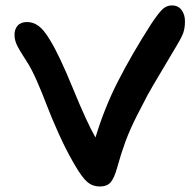

<svg xmlns="http://www.w3.org/2000/svg" viewBox="-20 -718 715 704"><path d="M346.2 -34.2Q319.8 -34.2 300.5 -50.3Q281.2 -66.4 252.9 -115.2Q222.7 -167 195.3 -227.8Q168 -288.6 151.4 -332.5Q134.8 -376.5 115 -421.6Q95.2 -466.8 77.1 -494.1Q52.7 -531.2 43 -550.8Q33.2 -570.3 33.2 -590.8Q33.2 -610.8 44.7 -624Q56.2 -637.2 79.1 -637.2Q102.1 -637.2 121.6 -622.8Q141.1 -608.4 162.1 -573.2Q195.8 -520 247.3 -394Q298.8 -268.1 330.1 -213.9Q362.8 -322.3 412.6 -419.9Q462.4 -517.6 534.2 -629.9Q563.5 -673.8 577.9 -686Q592.3 -698.2 610.8 -698.2Q632.8 -698.2 645.5 -681.6Q658.2 -665 658.2 -640.1Q658.2 -615.2 651.9 -597.4Q645.5 -579.6 627.9 -550.8Q616.2 -530.8 575 -461.7Q533.7 -392.6 521.2 -369.6Q508.8 -346.7 482.4 -294.7Q456.1 -242.7 439.9 -198.7Q423.8 -154.8 409.2 -102.1Q398.4 -63.5 385 -48.8Q371.6 -34.2 346.2 -34.2Z"/></svg>

Font: Shantell Sans Irregular
Style: Regular
Weight: 500
Designer: Stephen Nixon, Anya Danilova, Shantell Martin
Foundry: Arrow Type
Version: Version 1.006;[9816181b4]